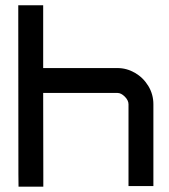

<svg xmlns="http://www.w3.org/2000/svg" viewBox="-20 -705 637 723"><path d="M49.8 -2Q49.8 -25.4 49.3 -48.8L48.8 -638.2V-685.1H142.6V-638.7V-448.7H422.4Q457 -448.7 488.3 -430.7Q519.5 -412.6 538.6 -381.1Q557.6 -349.6 557.6 -312.5V-4.4H463.9V-312.5Q463.9 -327.1 450 -341.1Q436 -355 422.4 -355H142.6V-343.8Q142.6 -147 143.1 -48.8V-2Z"/></svg>

Font: GokturkKurgu
Style: Regular
Weight: 400
Designer: facebook.com/biligbitig
Foundry: facebook.com/biligbitig
Version: Version 1.0